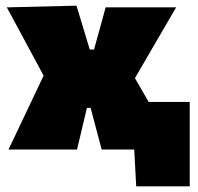

<svg xmlns="http://www.w3.org/2000/svg" viewBox="-20 -528 698 678"><path d="M10 0Q27 -36 39.8 -62.5Q52.5 -89 63.8 -113Q75 -137 88 -164L134 -261L86 -350Q66 -387.5 47.8 -421.2Q29.5 -455 4 -502L250 -508Q257.5 -483.5 264.5 -460.5Q271.5 -437.5 279 -412.5L297 -353H312L328 -411Q335 -436 340.8 -456.8Q346.5 -477.5 353 -502H602Q582.5 -468.5 568.5 -444.5Q554.5 -420.5 542 -399Q529.5 -377.5 514 -351L456.5 -252L505 -168H650V130H461L454 0H339Q333 -22.5 328 -41.5Q323 -60.5 317 -83L300 -147H287L272.5 -86.5Q267 -62.5 262.5 -43.8Q258 -25 252 0Z"/></svg>

Font: Commissioner Black
Style: Regular
Weight: 900
Designer: Kostas Bartsokas
Foundry: Kostas Bartsokas
Version: Version 1.000; ttfautohint (v1.8.3)